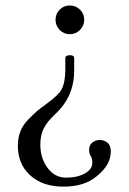

<svg xmlns="http://www.w3.org/2000/svg" viewBox="-20 -676 475 709"><path d="M320.8 -74.2Q320.8 -92.3 314.9 -100.1Q309.1 -107.9 309.1 -124Q309.1 -140.1 321 -149.7Q333 -159.2 348.1 -159.2Q364.3 -159.2 376.7 -149.2Q389.2 -139.2 389.2 -116.2Q389.2 -67.4 337.9 -25.9Q293 13.2 213.9 13.2Q137.7 13.2 91.8 -28.3Q45.9 -69.8 45.9 -138.2Q45.9 -166 54.9 -189.9Q64 -213.9 84 -234.4Q104 -254.9 116.9 -265.9Q129.9 -276.9 154.8 -294.9Q196.8 -325.7 207 -345.2Q221.2 -372.1 221.2 -418V-461.9Q221.2 -471.7 237.8 -472.2Q253.9 -472.2 253.9 -461.9V-416Q253.9 -318.8 184.1 -254.9Q154.3 -227.1 141.6 -201.9Q128.9 -176.8 128.9 -142.1Q128.9 -92.3 155.5 -56.2Q182.1 -20 224.1 -20Q266.1 -20 293.5 -35.6Q320.8 -51.3 320.8 -74.2ZM275.4 -640.4Q291 -625 291 -603Q291 -581.1 275.4 -565.4Q259.8 -549.8 237.8 -549.8Q215.8 -549.8 200.4 -565.4Q185.1 -581.1 185.1 -603Q185.1 -625 200.4 -640.4Q215.8 -655.8 237.8 -655.8Q259.8 -655.8 275.4 -640.4Z"/></svg>

Font: Linux Libertine Capitals
Style: Small Caps
Weight: 400
Designer: Philipp H. Poll
Foundry: Philipp H. Poll
Version: Version 5.1.3